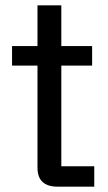

<svg xmlns="http://www.w3.org/2000/svg" viewBox="-20 -697 402 717"><path d="M194 0Q158 0 139 -17.5Q120 -35 120 -71V-677H209V-76H332V0ZM25 -452V-525H324V-452Z"/></svg>

Font: Hubot Sans Condensed ExtraLight
Style: Regular
Weight: 400
Version: Version 2.000